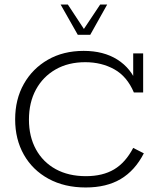

<svg xmlns="http://www.w3.org/2000/svg" viewBox="-20 -819 710 849"><path d="M359 10Q265 10 194.5 -28.5Q124 -67 85.5 -135Q47 -203 47 -291Q47 -380 85.5 -448Q124 -516 192 -555Q260 -594 350 -594Q438 -594 499 -555.5Q560 -517 587 -446L569 -452V-583H613V-410H572Q542 -481 485.5 -512.5Q429 -544 357 -544Q282 -544 226 -512Q170 -480 139 -423Q108 -366 108 -290Q108 -215 139 -158.5Q170 -102 226.5 -71Q283 -40 360 -40Q434 -40 484.5 -70Q535 -100 569 -165L616 -141Q577 -65 514 -27.5Q451 10 359 10ZM324 -665 248 -799H280L351 -691L423 -799H454L379 -665Z"/></svg>

Font: Rokkitt Light
Style: Regular
Weight: 300
Version: Version 3.103